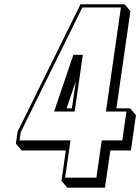

<svg xmlns="http://www.w3.org/2000/svg" viewBox="-20 -845 655 897"><path d="M562 -825H356.1L62.2 -230L54.1 -174L81.3 -142.2L287.6 -142.2L267.2 0L294.4 31.8H470.4L495.5 -142.2L591.5 -142.2L615.2 -307.2L588 -339H523.8L589.3 -793.2ZM291.2 -339 334.3 -465.8 316 -339ZM544.9 -810 474.9 -324H570.8L551.4 -189L455.4 -189L430.3 -15H284.3L309.4 -189H71.3L76.8 -227.5L364.6 -810ZM367 -589H322.8L232.8 -324H328.8Z"/></svg>

Font: Blink
Style: 3DObl
Weight: 400
Designer: Mew Too
Foundry: Cannot Into Space Fonts
Version: Version 001.000